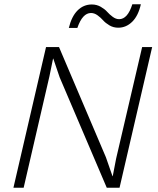

<svg xmlns="http://www.w3.org/2000/svg" viewBox="-20 -881 741 901"><path d="M641 -861Q629 -807 600.5 -779Q572 -751 535 -751Q512 -751 493.5 -762Q475 -773 464 -785.5Q453 -798 438 -809Q423 -820 407 -820Q367 -820 343 -750H303Q316 -804 344 -832Q372 -860 411 -860Q434 -860 453 -849Q472 -838 483 -825.5Q494 -813 509 -802Q524 -791 539 -791Q579 -791 601 -861ZM43 0 196 -660H257L477 -143L508 -54H509L525 -137L647 -660H694L541 0H481L260 -518L230 -606H229L212 -523L91 0Z"/></svg>

Font: Elaine Sans Light
Style: Italic
Weight: 300
Italic angle: -13°
Designer: Wei Huang
Foundry: Wei Huang
Version: Version 2.001;December 24, 2019;FontCreator 12.0.0.2547 64-b